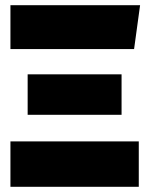

<svg xmlns="http://www.w3.org/2000/svg" viewBox="-20 -716 572 736"><path d="M517 -696H20V-528H494ZM446 -431H86V-276H446ZM512 -174H20V0H512Z"/></svg>

Font: Fira Sans Heavy
Style: Regular
Weight: 900
Designer: bBox Type GmbH & Carrois Corporate GbR & Edenspiekermann AG
Foundry: bBox Type GmbH & Carrois Corporate GbR & Edenspiekermann AG
Version: Version 4.300;PS 004.300;hotconv 1.0.88;makeotf.lib2.5.64775